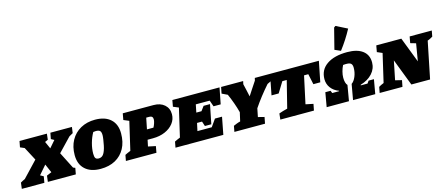

<svg xmlns="http://www.w3.org/2000/svg" viewBox="-107 -1551 5182 2229"><g transform="rotate(-15 2483.5 -436.0)"><path d="M-53 0 -44 -73Q-19 -88 10 -101L187 -288L102 -449L51 -471L65 -544H394L386 -473Q368 -464 349 -456L388 -369L459 -451L422 -471L436 -544H695L685 -472Q662 -457 639 -446L484 -284L585 -85L610 -75L596 0H260L269 -73Q298 -87 328 -98L283 -202L192 -97L231 -75L218 0Z M893 13Q774 13 707.5 -48Q641 -109 641 -219Q641 -320 683 -396Q725 -472 800.5 -514Q876 -556 975 -556Q1094 -556 1160.5 -495.5Q1227 -435 1227 -325Q1227 -220 1186 -144.5Q1145 -69 1070.5 -28Q996 13 893 13ZM901 -110Q930 -110 949 -127.5Q968 -145 982 -185Q990 -206 997 -240.5Q1004 -275 1009 -308.5Q1014 -342 1014 -360Q1014 -397 1000 -411.5Q986 -426 950 -426Q934 -426 919 -423Q889 -370 871 -305Q853 -240 853 -179Q853 -142 863.5 -126Q874 -110 901 -110Z M1198 0 1211 -70Q1225 -77 1241 -84.5Q1257 -92 1278 -100L1357 -440L1292 -467L1306 -544H1675Q1757 -544 1806 -501Q1855 -458 1855 -387Q1855 -326 1817.5 -277.5Q1780 -229 1715.5 -201Q1651 -173 1569 -173H1505L1489 -96L1579 -77L1565 0ZM1592 -425H1556L1529 -291H1607Q1618 -310 1627 -337.5Q1636 -365 1636 -384Q1636 -425 1592 -425Z M1794 0 1807 -70Q1824 -78 1840.5 -86Q1857 -94 1874 -100L1953 -440L1888 -467L1902 -544H2469L2431 -350H2345L2319 -425H2152L2133 -331H2195L2235 -385H2312L2266 -155H2189L2170 -213H2110L2090 -120H2262L2324 -208H2409L2369 0Z M2502 0 2515 -70Q2532 -77 2551 -85Q2570 -93 2598 -100L2622 -205Q2607 -262 2586.5 -319.5Q2566 -377 2540 -436L2473 -468L2488 -544H2753L2745 -508Q2755 -467 2763.5 -428.5Q2772 -390 2780 -353Q2804 -391 2831.5 -432Q2859 -473 2886 -514L2893 -544H3100L3086 -474Q3052 -453 3018 -438Q2966 -379 2918.5 -318Q2871 -257 2830 -196L2810 -96L2885 -77L2870 0Z M3663 -544 3614 -298H3531L3504 -425H3453L3382 -96L3473 -77L3458 0H3054L3062 -72Q3089 -82 3112.5 -88.5Q3136 -95 3164 -102L3245 -425H3192L3114 -298H3028L3076 -544Z M3611 0 3641 -172H3704L3716 -142H3798L3799 -147Q3739 -169 3704.5 -214.5Q3670 -260 3670 -320Q3670 -432 3759.5 -494Q3849 -556 4005 -556Q4124 -556 4189.5 -507Q4255 -458 4255 -367Q4255 -291 4203 -233.5Q4151 -176 4060 -149L4059 -142H4140L4161 -172H4225L4195 0H3928L3961 -186Q3992 -207 4012.5 -256.5Q4033 -306 4033 -361Q4033 -396 4017.5 -411Q4002 -426 3964 -426Q3956 -426 3947.5 -426Q3939 -426 3922 -424Q3906 -393 3895.5 -354Q3885 -315 3885 -279Q3885 -249 3891.5 -224.5Q3898 -200 3911 -187L3879 0ZM3941 -589 3870 -620 3934 -871 3953 -885 4088 -817Q4024 -697 3941 -589Z M4754 -544H5020L5007 -474Q4994 -467 4981.5 -459.5Q4969 -452 4944 -443L4854 0H4629L4505 -323L4459 -96L4537 -77L4522 0H4248L4261 -70Q4275 -78 4289 -85.5Q4303 -93 4322 -100L4401 -440L4339 -467L4353 -544H4654L4771 -240L4806 -448L4740 -467Z"/></g></svg>

Font: Piazzolla SC Black
Style: Italic
Weight: 900
Italic angle: -11.3°
Designer: Juan Pablo del Peral
Foundry: Huerta Tipografica
Version: Version 1.330